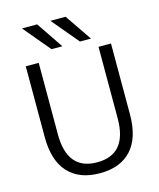

<svg xmlns="http://www.w3.org/2000/svg" viewBox="-138 -1053 959 1160"><g transform="rotate(-15 341.5 -473.5)"><path d="M252 -790 112 -957H207L320 -790ZM430 -790 290 -957H385L499 -790ZM530 -730H608V-287Q608 -141 539.5 -65.5Q471 10 342 10Q213 10 144 -65.5Q75 -141 75 -287V-730H156V-283Q156 -58 343 -58Q530 -58 530 -283Z"/></g></svg>

Font: M PLUS 1p
Style: Regular
Weight: 400
Version: Version 1.062